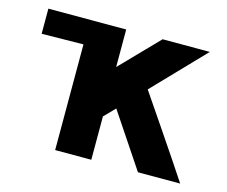

<svg xmlns="http://www.w3.org/2000/svg" viewBox="-75 -572 796 672"><g transform="rotate(15 323.5 -236.0)"><path d="M23 -381V-472H305V-336L437 -472H608L432 -289Q441 -276 516 -165.5Q591 -55 627 0H474L343 -196L305 -157V0H174V-383Q150 -383 98 -382Q46 -381 23 -381Z"/></g></svg>

Font: Coval
Style: Black
Weight: 1000
Foundry: Context Ltd
Version: Version 001.000